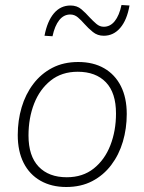

<svg xmlns="http://www.w3.org/2000/svg" viewBox="-20 -740 578 768"><path d="M245 8Q186 8 142 -17Q98 -42 74.5 -88.5Q51 -135 51 -200Q51 -258 66.5 -310.5Q82 -363 113 -404Q144 -445 189 -468.5Q234 -492 293 -492Q353 -492 396.5 -467Q440 -442 463.5 -395.5Q487 -349 487 -284Q487 -226 471.5 -173.5Q456 -121 425 -80Q394 -39 349 -15.5Q304 8 245 8ZM247 -31Q311 -31 355 -66Q399 -101 421.5 -159Q444 -217 444 -286Q444 -369 403.5 -411Q363 -453 291 -453Q227 -453 183 -418Q139 -383 116.5 -325.5Q94 -268 94 -198Q94 -116 134.5 -73.5Q175 -31 247 -31ZM190 -595 158 -597Q169 -655 195.5 -686.5Q222 -718 262 -718Q288 -718 305.5 -703Q323 -688 338 -671Q352 -656 365.5 -644.5Q379 -633 395 -633Q421 -633 439 -655.5Q457 -678 466 -720L498 -718Q488 -660 461 -628.5Q434 -597 395 -597Q370 -597 351.5 -612Q333 -627 318 -644Q305 -659 291.5 -670.5Q278 -682 261 -682Q235 -682 217 -659.5Q199 -637 190 -595Z"/></svg>

Font: Nunito Sans 12pt ExtraLight 12pt ExtraLight
Style: Italic
Weight: 250
Italic angle: -9°
Version: Version 3.101;gftools[0.9.27]